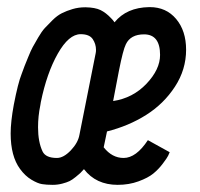

<svg xmlns="http://www.w3.org/2000/svg" viewBox="-20 -517 558 537"><path d="M454.6 -91.3Q453.1 -87.4 450.2 -81.3Q447.3 -75.2 435.5 -59.6Q423.8 -43.9 408.9 -31.7Q394 -19.5 367.4 -9.8Q340.8 0 309.1 0Q248.5 0 214.8 -43.9Q207.5 -35.6 204.6 -33Q201.7 -30.3 191.9 -22.2Q182.1 -14.2 174.6 -10.5Q167 -6.8 154.1 -3.4Q141.1 0 127.4 0Q109.9 0 97.7 -2Q85.4 -3.9 67.9 -14.4Q50.3 -24.9 36.1 -44.4Q9.8 -80.1 9.8 -143.6Q9.8 -176.3 18.6 -224.1Q30.3 -284.7 40.5 -310.1Q46.4 -326.7 48.8 -332.5Q51.3 -338.4 58.8 -357.2Q66.4 -376 71.5 -385.3Q76.7 -394.5 86.7 -411.9Q96.7 -429.2 105.5 -438.7Q114.3 -448.2 127.2 -460.9Q140.1 -473.6 153.3 -480.2Q166.5 -486.8 183.1 -491.7Q199.7 -496.6 217.8 -496.6H219.7Q246.1 -496.1 261.2 -488.8Q276.4 -481.4 291 -465.8Q296.4 -460.4 300.3 -454.6Q334 -496.1 397.5 -497.1H398.9Q444.8 -497.1 472.7 -463.9Q500.5 -430.7 500.5 -377.9Q500.5 -322.3 469.2 -274.4Q438 -226.6 388.9 -195.6Q339.8 -164.6 279.3 -149.4L270 -105Q293.5 -75.2 325.7 -75.2Q360.8 -75.2 393.6 -125ZM312.5 -318.4 296.4 -234.4Q351.6 -242.7 389.6 -282.7Q427.7 -322.8 427.7 -363.3Q427.7 -420.9 382.8 -420.9Q345.2 -420.9 332 -393.1Q324.2 -377.9 312.5 -318.4ZM139.2 -75.2Q157.7 -75.2 178 -96.4Q198.2 -117.7 202.1 -139.6L247.6 -368.2Q248.5 -372.1 248.5 -377.4Q248.5 -394 239.3 -407.7Q230 -421.4 205.6 -421.4Q172.4 -421.4 141.6 -366.9Q110.8 -312.5 94.2 -231.4L92.8 -222.7Q86.4 -191.9 86.4 -161.1Q86.4 -120.1 99.1 -93.3Q107.9 -75.2 139.2 -75.2Z"/></svg>

Font: Fantasque Sans Mono
Style: Italic
Weight: 400
Italic angle: -11°
Monospace: yes
Designer: Jany Belluz
Version: Version 1.8.0 ; ttfautohint (v1.8.2)